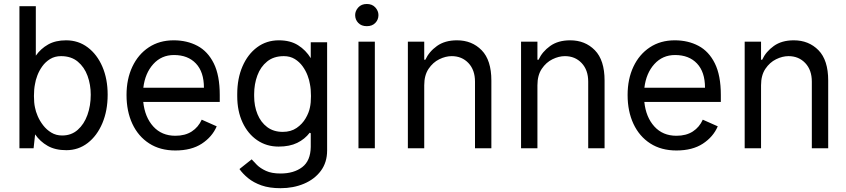

<svg xmlns="http://www.w3.org/2000/svg" viewBox="-20 -759 4333 983"><path d="M531.2 -274.1Q531.2 -192.5 504.1 -128.2Q476.9 -63.9 429.2 -27Q381.4 9.9 319.6 9.9Q263.1 9.9 224.3 -12.1Q185.4 -34.1 159.8 -71L152 0H79.5V-727.3H163.4V-474.1Q188.6 -509.9 226.4 -531.2Q264.2 -552.6 318.2 -552.6Q381.4 -552.6 429.3 -516.3Q477.3 -480.1 504.3 -417.3Q531.2 -354.4 531.2 -274.1ZM444.6 -274.1Q444.6 -325.3 428.3 -370.4Q411.9 -415.5 378.2 -443.5Q344.5 -471.6 292.6 -471.6Q260.7 -471.6 236.7 -456.9Q212.7 -442.1 196.6 -419.6Q180.4 -397 171.2 -372.5Q161.9 -348 159.1 -328.1Q153.8 -302.6 153.8 -267.4Q153.8 -232.2 159.1 -208.8Q162.6 -188.9 173.1 -164.4Q183.6 -139.9 201 -117.4Q218.4 -94.8 242.7 -80.1Q267 -65.3 298.3 -65.3Q345.2 -65.3 377.8 -94.1Q410.5 -122.9 427.6 -170.5Q444.6 -218 444.6 -274.1Z M877.8 11.4Q799.7 11.4 743.8 -24.7Q687.9 -60.7 657.8 -124.8Q627.8 -188.9 627.8 -272.7Q627.8 -354.4 657.7 -417.6Q687.5 -480.8 741.8 -516.7Q796.2 -552.6 869.3 -552.6Q937.5 -552.6 990.8 -524.3Q1044 -496.1 1074.6 -434.5Q1105.1 -372.9 1105.1 -272.7V-237.2H713.4Q721.6 -159.1 764.7 -111.5Q807.9 -63.9 877.8 -63.9Q927.9 -63.9 961.8 -85.9Q995.7 -108 1012.8 -146.3L1089.5 -112.2Q1066.1 -57.9 1013 -23.3Q959.9 11.4 877.8 11.4ZM870.7 -477.3Q806.8 -477.3 764.7 -430.8Q722.7 -384.2 713.8 -309.7H1024.1Q1024.1 -390.6 983.1 -433.9Q942.1 -477.3 870.7 -477.3Z M1194.6 -267V-277Q1194.6 -357.2 1221.6 -419.4Q1248.6 -481.5 1296.5 -517Q1344.5 -552.6 1407.7 -552.6Q1466.3 -552.6 1506 -527.5Q1545.8 -502.5 1571 -461.3V-542.6H1654.8V11.4Q1654.8 72.4 1622.7 115.6Q1590.6 158.7 1536.4 181.6Q1482.2 204.5 1416.2 204.5Q1359.4 204.5 1318.7 190.2Q1278.1 175.8 1250.5 153.2Q1223 130.7 1206 106.5L1268.5 56.8Q1278.4 68.2 1295.6 85.4Q1312.9 102.6 1341.8 115.9Q1370.7 129.3 1416.2 129.3Q1484.4 129.3 1527.2 96.8Q1570 64.3 1571 -7.1V-76.7L1565.7 -79.5Q1540.5 -46.5 1501.6 -27.5Q1462.7 -8.5 1406.2 -8.5Q1344.5 -8.5 1296.7 -41.2Q1248.9 -73.9 1221.8 -132.1Q1194.6 -190.3 1194.6 -267ZM1281.2 -277V-267Q1281.2 -215.9 1298.3 -174.4Q1315.3 -132.8 1348 -108.3Q1380.7 -83.8 1427.6 -83.8Q1469.5 -83.8 1498.8 -104Q1528.1 -124.3 1544.9 -153.4Q1561.8 -182.5 1566.8 -208.8Q1572.1 -232.2 1572.1 -267.4Q1572.1 -302.6 1566.8 -328.1Q1563.9 -348 1554.7 -372.5Q1545.5 -397 1529.3 -419.6Q1513.1 -442.1 1489.2 -456.9Q1465.2 -471.6 1433.2 -471.6Q1381.4 -471.6 1347.7 -444.2Q1313.9 -416.9 1297.6 -372.5Q1281.2 -328.1 1281.2 -277Z M1798.3 -681.8Q1798.3 -703.1 1814.3 -720.9Q1830.3 -738.6 1858 -738.6Q1885.7 -738.6 1901.6 -720.9Q1917.6 -703.1 1917.6 -681.8Q1917.6 -658.4 1901.6 -641.7Q1885.7 -625 1858 -625Q1830.3 -625 1814.3 -641.7Q1798.3 -658.4 1798.3 -681.8ZM1899.1 -545.5V0H1815.3V-545.5Z M2152 -322.4V0H2068.2V-545.5H2152V-453.1H2157.7Q2176.8 -494.7 2217.3 -523.6Q2257.8 -552.6 2319.6 -552.6Q2396.3 -552.6 2446 -501.8Q2495.7 -451 2495.7 -346.6V0H2411.9V-340.9Q2411.9 -400.6 2378.4 -436.1Q2344.8 -471.6 2292.6 -471.6Q2261.4 -471.6 2228.9 -455.6Q2196.4 -439.6 2174.2 -406.6Q2152 -373.6 2152 -322.4Z M2731.5 -322.4V0H2647.7V-545.5H2731.5V-453.1H2737.2Q2756.4 -494.7 2796.9 -523.6Q2837.4 -552.6 2899.1 -552.6Q2975.9 -552.6 3025.6 -501.8Q3075.3 -451 3075.3 -346.6V0H2991.5V-340.9Q2991.5 -400.6 2957.9 -436.1Q2924.4 -471.6 2872.2 -471.6Q2840.9 -471.6 2808.4 -455.6Q2775.9 -439.6 2753.7 -406.6Q2731.5 -373.6 2731.5 -322.4Z M3443.2 11.4Q3365.1 11.4 3309.1 -24.7Q3253.2 -60.7 3223.2 -124.8Q3193.2 -188.9 3193.2 -272.7Q3193.2 -354.4 3223 -417.6Q3252.8 -480.8 3307.2 -516.7Q3361.5 -552.6 3434.7 -552.6Q3502.8 -552.6 3556.1 -524.3Q3609.4 -496.1 3639.9 -434.5Q3670.5 -372.9 3670.5 -272.7V-237.2H3278.8Q3286.9 -159.1 3330.1 -111.5Q3373.2 -63.9 3443.2 -63.9Q3493.3 -63.9 3527.2 -85.9Q3561.1 -108 3578.1 -146.3L3654.8 -112.2Q3631.4 -57.9 3578.3 -23.3Q3525.2 11.4 3443.2 11.4ZM3436.1 -477.3Q3372.2 -477.3 3330.1 -430.8Q3288 -384.2 3279.1 -309.7H3589.5Q3589.5 -390.6 3548.5 -433.9Q3507.5 -477.3 3436.1 -477.3Z M3876.4 -322.4V0H3792.6V-545.5H3876.4V-453.1H3882.1Q3901.3 -494.7 3941.8 -523.6Q3982.2 -552.6 4044 -552.6Q4120.7 -552.6 4170.5 -501.8Q4220.2 -451 4220.2 -346.6V0H4136.4V-340.9Q4136.4 -400.6 4102.8 -436.1Q4069.2 -471.6 4017 -471.6Q3985.8 -471.6 3953.3 -455.6Q3920.8 -439.6 3898.6 -406.6Q3876.4 -373.6 3876.4 -322.4Z"/></svg>

Font: Interface
Style: Regular
Weight: 400
Designer: Rasmus Andersson
Foundry: rsms
Version: Version 1.8